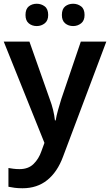

<svg xmlns="http://www.w3.org/2000/svg" viewBox="-20 -764 587 1024"><path d="M0 -542H137L245 -236Q256 -207 263 -178.5Q270 -150 273 -122H277Q281 -147 289.5 -177Q298 -207 307 -236L411 -542H547L316 72Q286 153 232 196.5Q178 240 100 240Q76 240 57.5 237.5Q39 235 25 232V132Q36 134 51.5 136Q67 138 84 138Q131 138 159 110.5Q187 83 201 42L217 -2ZM116 -684Q116 -716 133.5 -730Q151 -744 176 -744Q200 -744 218.5 -730Q237 -716 237 -684Q237 -654 218.5 -639.5Q200 -625 176 -625Q151 -625 133.5 -639.5Q116 -654 116 -684ZM310 -684Q310 -716 327.5 -730Q345 -744 370 -744Q394 -744 412.5 -730Q431 -716 431 -684Q431 -654 412.5 -639.5Q394 -625 370 -625Q345 -625 327.5 -639.5Q310 -654 310 -684Z"/></svg>

Font: Noto Sans Tangsa SemiBold
Style: Regular
Weight: 600
Version: Version 1.504